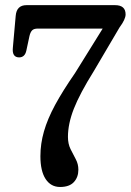

<svg xmlns="http://www.w3.org/2000/svg" viewBox="-20 -720 508 746"><path d="M284.5 -60.5Q284.5 -31.5 267 -12.5Q249.5 6.5 213.5 6.5Q177.5 6.5 157.2 -24.5Q137 -55.5 137 -113Q137 -161.5 150.8 -209.5Q164.5 -257.5 194.2 -312.5Q224 -367.5 271.5 -436L379 -609H127.5Q111.5 -609 104.8 -602Q98 -595 94.5 -580L82.5 -524Q77 -497 54 -497Q26 -497.5 30 -535L41 -658.5Q44.5 -700 83 -700H427Q468 -700 468 -664Q468 -645 444.5 -613.5L345 -444.5Q289.5 -355.5 266.8 -297.2Q244 -239 244 -188Q244 -161 254.2 -140.5Q264.5 -120 274.5 -101.2Q284.5 -82.5 284.5 -60.5Z"/></svg>

Font: Fraunces 144pt S100
Style: Regular
Weight: 400
Version: Version 1.000; ttfautohint (v1.8.3)